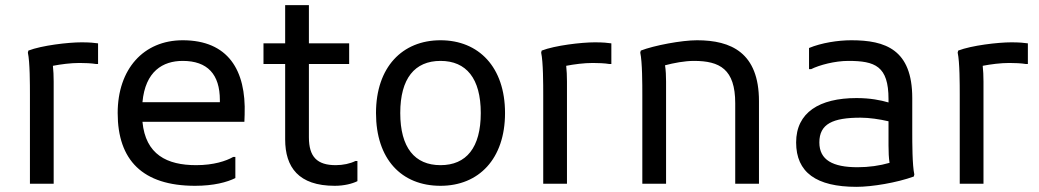

<svg xmlns="http://www.w3.org/2000/svg" viewBox="-20 -712 4027 744"><path d="M296 -548C244 -548 142 -536 90 -516L88 -508C96 -472 96 -384 96 -344V0H188V-396C188 -418 187 -439 185 -457C216 -463 254 -468 288 -468C308 -468 335 -467 352 -464H360V-544C346 -546 328 -548 296 -548Z M688 -556C536 -556 436 -444 436 -274C436 -92 532 8 736 8C808 8 860 -6 892 -22V-104H884C856 -88 808 -72 740 -72C627 -72 544 -113 532 -240H927L928 -268C934 -440 864 -556 688 -556ZM832 -316H532C543 -436 611 -476 688 -476C784 -476 832 -424 832 -324Z M1357 -88C1337 -78 1309 -72 1281 -72C1209 -72 1177 -104 1177 -180V-464H1333V-544H1177V-692H1085V-544H1001V-464H1085V-172C1085 -64 1137 8 1277 8C1313 8 1345 0 1365 -10V-88Z M1437 -274C1437 -96 1535 8 1687 8C1835 8 1937 -96 1937 -274C1937 -452 1835 -556 1687 -556C1539 -556 1437 -452 1437 -274ZM1531 -274C1531 -408 1587 -476 1687 -476C1787 -476 1843 -408 1843 -274C1843 -140 1787 -72 1687 -72C1587 -72 1531 -140 1531 -274Z M2285 -548C2233 -548 2131 -536 2079 -516L2077 -508C2085 -472 2085 -384 2085 -344V0H2177V-396C2177 -418 2176 -439 2174 -457C2205 -463 2243 -468 2277 -468C2297 -468 2324 -467 2341 -464H2349V-544C2335 -546 2317 -548 2285 -548Z M2681 -556C2621 -556 2515 -536 2463 -516L2461 -508C2469 -472 2469 -384 2469 -344V0H2561V-396C2561 -418 2560 -440 2557 -459C2591 -468 2633 -476 2669 -476C2769 -476 2829 -444 2829 -312V0H2921V-320C2921 -508 2813 -556 2681 -556Z M3515 -200V-332C3515 -520 3411 -556 3279 -556C3227 -556 3163 -546 3115 -526V-444H3123C3155 -460 3215 -476 3267 -476C3371 -476 3423 -456 3423 -328V-315C3392 -324 3352 -332 3299 -332C3155 -332 3065 -276 3065 -160C3065 -44 3143 12 3299 12C3359 12 3455 -4 3521 -28L3523 -36C3515 -72 3515 -160 3515 -200ZM3155 -160C3155 -232 3207 -256 3315 -256C3348 -256 3389 -250 3423 -242V-148C3423 -123 3424 -100 3427 -81C3389 -70 3347 -64 3303 -64C3207 -64 3155 -92 3155 -160Z M3899 -548C3847 -548 3745 -536 3693 -516L3691 -508C3699 -472 3699 -384 3699 -344V0H3791V-396C3791 -418 3790 -439 3788 -457C3819 -463 3857 -468 3891 -468C3911 -468 3938 -467 3955 -464H3963V-544C3949 -546 3931 -548 3899 -548Z"/></svg>

Font: Kufam Arabic Latin Roman Normal
Style: Regular
Weight: 400
Designer: Wael Morcos & Artur Schmal
Version: Version 1.200;PS 001.200;hotconv 1.0.88;makeotf.lib2.5.64775